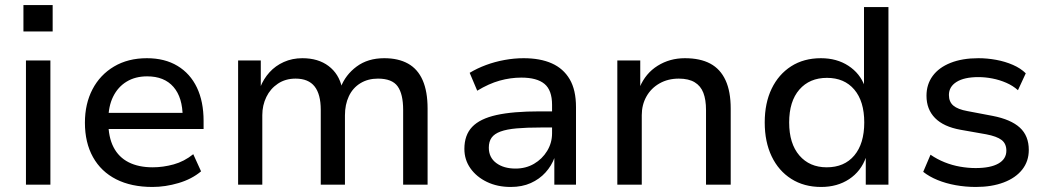

<svg xmlns="http://www.w3.org/2000/svg" viewBox="-20 -733 4154 762"><path d="M73 -608V-713H189V-608ZM83 0V-493H180V0Z M585 9Q501 9 441 -21.5Q381 -52 349 -109.5Q317 -167 317 -246Q317 -321 347 -378.5Q377 -436 432.5 -469Q488 -502 563 -502Q634 -502 684.5 -471.5Q735 -441 761.5 -385.5Q788 -330 788 -253V-221H391V-285H723L705 -268Q705 -346 668.5 -388Q632 -430 564 -430Q517 -430 482.5 -409Q448 -388 429 -349.5Q410 -311 410 -258V-248Q410 -189 430.5 -149Q451 -109 490.5 -89Q530 -69 586 -69Q627 -69 669 -80.5Q711 -92 747 -121L778 -53Q741 -22 688.5 -6.5Q636 9 585 9Z M925 0V-493H1015V-387H1013Q1026 -420 1049.5 -446Q1073 -472 1106.5 -487Q1140 -502 1180 -502Q1243 -502 1284 -471Q1325 -440 1337 -386H1332Q1351 -436 1395.5 -469Q1440 -502 1505 -502Q1561 -502 1599.5 -480.5Q1638 -459 1657.5 -414.5Q1677 -370 1677 -302V0H1580V-297Q1580 -360 1558 -390.5Q1536 -421 1480 -421Q1440 -421 1410 -402.5Q1380 -384 1364.5 -351Q1349 -318 1349 -275V0H1253V-297Q1253 -359 1228.5 -390Q1204 -421 1153 -421Q1113 -421 1083 -401Q1053 -381 1037 -348Q1021 -315 1021 -276V0Z M2007 9Q1954 9 1912.5 -11Q1871 -31 1847 -65Q1823 -99 1823 -142Q1823 -197 1854 -229.5Q1885 -262 1950.5 -276.5Q2016 -291 2122 -291H2186V-227H2126Q2070 -227 2030.5 -223.5Q1991 -220 1966.5 -211Q1942 -202 1931 -186.5Q1920 -171 1920 -147Q1920 -108 1949.5 -86Q1979 -64 2026 -64Q2067 -64 2099.5 -83Q2132 -102 2151.5 -134Q2171 -166 2171 -204V-317Q2171 -375 2141 -400Q2111 -425 2049 -425Q2006 -425 1963 -413Q1920 -401 1874 -373L1844 -444Q1874 -462 1909 -475Q1944 -488 1982.5 -495Q2021 -502 2058 -502Q2124 -502 2170 -481.5Q2216 -461 2241 -418.5Q2266 -376 2266 -308V0H2180V-108H2181Q2169 -75 2145 -48.5Q2121 -22 2086.5 -6.5Q2052 9 2007 9Z M2430 0V-493H2521V-387H2519Q2542 -442 2590 -472Q2638 -502 2698 -502Q2759 -502 2799 -480.5Q2839 -459 2859.5 -414.5Q2880 -370 2880 -302V0H2782V-297Q2782 -337 2771.5 -364.5Q2761 -392 2737 -406.5Q2713 -421 2674 -421Q2631 -421 2597.5 -402Q2564 -383 2545.5 -350Q2527 -317 2527 -276V0Z M3239 9Q3171 9 3120.5 -23Q3070 -55 3042.5 -112.5Q3015 -170 3015 -247Q3015 -324 3042.5 -381Q3070 -438 3120 -470Q3170 -502 3238 -502Q3301 -502 3347 -472Q3393 -442 3412 -391H3409V-705H3506V0H3416V-109H3417Q3397 -53 3350 -22Q3303 9 3239 9ZM3261 -69Q3331 -69 3370.5 -116Q3410 -163 3410 -247Q3410 -331 3370.5 -377.5Q3331 -424 3262 -424Q3193 -424 3152.5 -377.5Q3112 -331 3112 -247Q3112 -163 3152.5 -116Q3193 -69 3261 -69Z M3853 9Q3812 9 3773 2Q3734 -5 3701 -18.5Q3668 -32 3644 -51L3673 -119Q3699 -101 3729 -89Q3759 -77 3790.5 -71.5Q3822 -66 3852 -66Q3911 -66 3942.5 -84Q3974 -102 3974 -135Q3974 -163 3955 -177.5Q3936 -192 3894 -200L3792 -218Q3725 -230 3691 -264.5Q3657 -299 3657 -353Q3657 -398 3681.5 -431.5Q3706 -465 3752.5 -483.5Q3799 -502 3863 -502Q3898 -502 3933.5 -495.5Q3969 -489 4000 -475.5Q4031 -462 4051 -442L4020 -375Q4000 -393 3973.5 -404.5Q3947 -416 3918.5 -421.5Q3890 -427 3863 -427Q3807 -427 3776.5 -408Q3746 -389 3746 -356Q3746 -329 3763.5 -314Q3781 -299 3820 -292L3920 -273Q3992 -259 4027.5 -226.5Q4063 -194 4063 -138Q4063 -93 4037 -60Q4011 -27 3963.5 -9Q3916 9 3853 9Z"/></svg>

Font: Nunito Sans 12pt ExtraLight 9pt Medium
Style: Regular
Weight: 500
Version: Version 3.101;gftools[0.9.27]